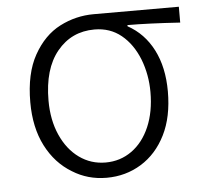

<svg xmlns="http://www.w3.org/2000/svg" viewBox="-44 -580 679 640"><g transform="rotate(-5 295.0 -260.5)"><path d="M174 -19Q119 -52 87.5 -113.5Q56 -175 56 -260Q56 -356 90.5 -417.5Q125 -479 178.5 -506.5Q232 -534 292 -534H577V-481Q470 -488 401 -488V-484Q456 -454 486 -395.5Q516 -337 516 -256Q516 -171 486 -111Q456 -51 404 -19Q352 13 288 13Q225 13 174 -19ZM458 -259Q458 -317 438 -369Q417 -422 379.5 -452.5Q342 -483 290 -483Q213 -483 165 -424.5Q117 -366 117 -260Q117 -195 139.5 -144.5Q162 -94 201 -66Q240 -38 289 -38Q338 -38 376.5 -65.5Q415 -93 436.5 -143Q458 -193 458 -259Z"/></g></svg>

Font: Merged Yaku Han JP Light
Style: Regular
Weight: 300
Designer: Ryoko NISHIZUKA 西塚涼子 (kana, bopomofo & ideographs); Paul D. Hunt (Latin, Greek & Cyrillic); Sandoll Communications 산돌커뮤니
Foundry: Adobe
Version: Version 2.004